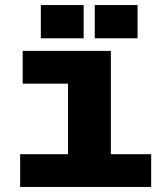

<svg xmlns="http://www.w3.org/2000/svg" viewBox="-20 -742 640 762"><path d="M60 0V-130H250V-410H70V-540H420V-130H580V0ZM142 -590V-722H312V-590ZM356 -590V-722H526V-590Z"/></svg>

Font: Geist Mono UltraBlack
Style: Regular
Weight: 900
Monospace: yes
Designer: Basement.studio, Andrés Briganti, Mateo Zaragoza
Foundry: Basement.studio, Vercel, Andrés Briganti, Guido Ferreyra, Mateo Zaragoza
Version: Version 1.400; ttfautohint (v1.8.4.7-5d5b)